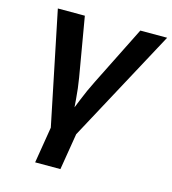

<svg xmlns="http://www.w3.org/2000/svg" viewBox="-111 -637 836 932"><g transform="rotate(15 307.0 -171.0)"><path d="M182.1 25.9 64.5 -545.9H200.2L251 -249Q259.8 -196.8 263.7 -144Q267.6 -91.3 272 -37.1H240.2Q262.2 -91.3 283.2 -144Q304.2 -196.8 330.6 -249L479 -545.9H613.8L305.7 25.9ZM151.4 204.1 185.5 -3.9H312.5L278.3 204.1Z"/></g></svg>

Font: Inter SemiBold
Style: Italic
Weight: 600
Italic angle: -9.3988°
Designer: Rasmus Andersson
Foundry: rsms
Version: Version 4.001;git-66647c0bb